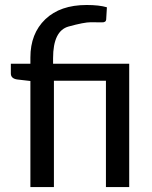

<svg xmlns="http://www.w3.org/2000/svg" viewBox="-20 -757 617 777"><path d="M194.8 -521.5V-499H502.9V0H408.7V-430.2H198.2V0H103V-429.2L48.8 -435.5Q23.9 -439.5 23.9 -459.5V-499H103V-524.4Q103 -621.1 163.3 -679Q223.6 -736.8 330.6 -736.8Q381.8 -736.8 412.6 -727.5L409.7 -677.7Q408.7 -666 391.8 -666.5Q375 -667 347.7 -667Q320.3 -667 257.6 -649.7Q194.8 -632.3 194.8 -521.5Z"/></svg>

Font: Lato-Medium
Style: Regular
Weight: 500
Designer: Lukasz Dziedzic
Foundry: tyPoland Lukasz Dziedzic
Version: Version 2.006; 2014-01-15